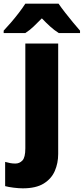

<svg xmlns="http://www.w3.org/2000/svg" viewBox="-76 -786 456 1046"><path d="M48 240Q27 240 -1.5 236.5Q-30 233 -48 228V96Q-33 100 -20.5 102.5Q-8 105 8 105Q30 105 46 88.5Q62 72 62 22V-549H241V53Q241 103 222.5 145.5Q204 188 162 214Q120 240 48 240ZM243 -766Q258 -744 279.5 -716.5Q301 -689 322.5 -663Q344 -637 360 -619V-606H244Q219 -622 197.5 -641.5Q176 -661 152 -686Q127 -661 107 -641.5Q87 -622 62 -606H-56V-619Q-38 -638 -16 -663.5Q6 -689 27 -716.5Q48 -744 62 -766Z"/></svg>

Font: Noto Sans Disp ExtBd
Style: Regular
Weight: 800
Designer: Monotype Design Team
Foundry: Monotype Imaging Inc.
Version: Version 2.000;GOOG;noto-source:20170915:90ef993387c0; ttfaut